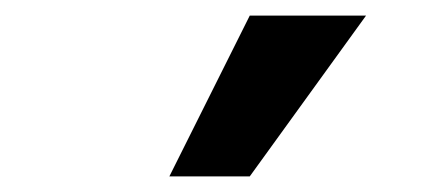

<svg xmlns="http://www.w3.org/2000/svg" viewBox="-20 -782 540 246"><path d="M197 -556 300 -762H449L300 -556Z"/></svg>

Font: Nunito Sans 11pt ExtraBold
Style: Regular
Weight: 800
Version: Version 3.101;gftools[0.9.27]